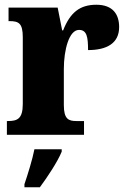

<svg xmlns="http://www.w3.org/2000/svg" viewBox="-20 -568 536 809"><path d="M9 0H334V-58H302C269 -58 249 -66 249 -125V-277C249 -358 271 -442 313 -442C346 -442 351 -412 351 -357C429 -357 482 -385 482 -454C482 -508 455 -548 386 -548C317 -548 276 -516 246 -440H242L223 -536H16V-479H20C59 -479 76 -470 76 -411V-130C76 -67 53 -58 13 -58H9ZM83 208V221H148C180 178 223 113 240 71V61H125C117 103 96 170 83 208Z"/></svg>

Font: Noto Serif Sinhala Condensed Black
Style: Regular
Weight: 900
Width: 3
Designer: Jelle Bosma - Monotype Design Team
Foundry: Monotype Imaging Inc.
Version: Version 2.007